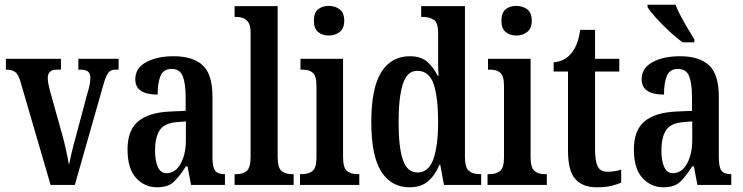

<svg xmlns="http://www.w3.org/2000/svg" viewBox="-20 -786 3156 816"><path d="M67 -439Q58 -470 44.5 -480Q31 -490 5 -490V-536H239V-490H222Q201 -490 192 -480.5Q183 -471 183 -456Q183 -443 185.5 -430.5Q188 -418 191 -405L243 -219Q253 -184 261 -147Q269 -110 273 -85Q278 -105 284.5 -136.5Q291 -168 302 -204L351 -388Q358 -410 361 -425.5Q364 -441 364 -457Q364 -490 324 -490H313V-536H484V-490H469Q449 -490 438.5 -474.5Q428 -459 416 -414L298 0H195Z M647 10Q595 10 558.5 -29.5Q522 -69 522 -151Q522 -232 567 -270Q612 -308 703 -312L769 -315V-373Q769 -430 757 -461.5Q745 -493 709 -493Q675 -493 662.5 -464Q650 -435 650 -384Q555 -384 555 -449Q555 -497 601.5 -522Q648 -547 718 -547Q800 -547 841.5 -508.5Q883 -470 883 -375V-118Q883 -76 894 -61Q905 -46 933 -46H936V0H792L777 -79H770Q744 -38 719.5 -14Q695 10 647 10ZM688 -50Q725 -50 747.5 -90Q770 -130 770 -191V-270L732 -267Q679 -263 659 -233Q639 -203 639 -146Q639 -102 651 -76Q663 -50 688 -50Z M977 0V-46H987Q1013 -46 1029 -60Q1045 -74 1045 -119V-649Q1045 -677 1035.5 -691Q1026 -705 1012.5 -709.5Q999 -714 987 -714H977V-760H1160V-119Q1160 -74 1176 -60Q1192 -46 1219 -46H1228V0Z M1377 -635Q1350 -635 1332 -650Q1314 -665 1314 -698Q1314 -732 1332 -746.5Q1350 -761 1377 -761Q1404 -761 1423.5 -746.5Q1443 -732 1443 -698Q1443 -665 1423.5 -650Q1404 -635 1377 -635ZM1255 0V-46H1265Q1292 -46 1308.5 -59.5Q1325 -73 1325 -117V-421Q1325 -463 1309.5 -476.5Q1294 -490 1268 -490H1257V-536H1438V-119Q1438 -74 1454 -60Q1470 -46 1497 -46H1507V0Z M1721 10Q1643 10 1600.5 -56.5Q1558 -123 1558 -267Q1558 -412 1600.5 -479.5Q1643 -547 1722 -547Q1768 -547 1795 -524Q1822 -501 1840 -464H1844Q1842 -487 1842 -515.5Q1842 -544 1842 -572V-647Q1842 -691 1822.5 -702.5Q1803 -714 1777 -714H1770V-760H1956V-120Q1956 -75 1972 -60.5Q1988 -46 2017 -46H2025V0H1867L1851 -86H1848Q1829 -41 1799 -15.5Q1769 10 1721 10ZM1754 -53Q1802 -53 1822 -110Q1842 -167 1842 -268Q1842 -372 1823 -428.5Q1804 -485 1753 -485Q1710 -485 1692 -428.5Q1674 -372 1674 -267Q1674 -159 1692.5 -106Q1711 -53 1754 -53Z M2174 -635Q2147 -635 2129 -650Q2111 -665 2111 -698Q2111 -732 2129 -746.5Q2147 -761 2174 -761Q2201 -761 2220.5 -746.5Q2240 -732 2240 -698Q2240 -665 2220.5 -650Q2201 -635 2174 -635ZM2052 0V-46H2062Q2089 -46 2105.5 -59.5Q2122 -73 2122 -117V-421Q2122 -463 2106.5 -476.5Q2091 -490 2065 -490H2054V-536H2235V-119Q2235 -74 2251 -60Q2267 -46 2294 -46H2304V0Z M2516 10Q2457 10 2425.5 -24.5Q2394 -59 2394 -146V-482H2333V-521Q2361 -524 2379.5 -535Q2398 -546 2410 -562Q2422 -577 2431 -599Q2440 -621 2446 -659H2509V-536H2612V-482H2509V-151Q2509 -101 2520.5 -78.5Q2532 -56 2561 -56Q2592 -56 2620 -65V-10Q2606 -3 2580 3.5Q2554 10 2516 10Z M2799 10Q2747 10 2710.5 -29.5Q2674 -69 2674 -151Q2674 -232 2719 -270Q2764 -308 2855 -312L2921 -315V-373Q2921 -430 2909 -461.5Q2897 -493 2861 -493Q2827 -493 2814.5 -464Q2802 -435 2802 -384Q2707 -384 2707 -449Q2707 -497 2753.5 -522Q2800 -547 2870 -547Q2952 -547 2993.5 -508.5Q3035 -470 3035 -375V-118Q3035 -76 3046 -61Q3057 -46 3085 -46H3088V0H2944L2929 -79H2922Q2896 -38 2871.5 -14Q2847 10 2799 10ZM2840 -50Q2877 -50 2899.5 -90Q2922 -130 2922 -191V-270L2884 -267Q2831 -263 2811 -233Q2791 -203 2791 -146Q2791 -102 2803 -76Q2815 -50 2840 -50ZM2881 -606Q2856 -624 2825 -652.5Q2794 -681 2768 -710Q2742 -739 2732 -756V-766H2851Q2859 -744 2873.5 -717Q2888 -690 2903.5 -664Q2919 -638 2931 -619V-606Z"/></svg>

Font: Noto Serif Georgian ExtraCondensed SemiBold
Style: Regular
Weight: 600
Width: 2
Designer: Monotype Design Team, Akaki Razmadze
Foundry: Google LLC
Version: Version 2.003; ttfautohint (v1.8.4.7-5d5b)